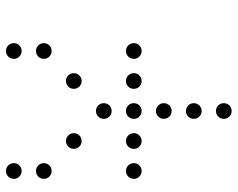

<svg xmlns="http://www.w3.org/2000/svg" viewBox="-96 -620 792 640"><g transform="rotate(-90 300.0 -300.0)"><path d="M49 -676Q39 -676 31.5 -668.5Q24 -661 24 -651V-649Q24 -639 31.5 -631.5Q39 -624 49 -624H51Q61 -624 68.5 -631.5Q76 -639 76 -649V-651Q76 -661 68.5 -668.5Q61 -676 51 -676ZM449 -676Q439 -676 431.5 -668.5Q424 -661 424 -651V-649Q424 -639 431.5 -631.5Q439 -624 449 -624H451Q461 -624 468.5 -631.5Q476 -639 476 -649V-651Q476 -661 468.5 -668.5Q461 -676 451 -676ZM49 -576Q39 -576 31.5 -568.5Q24 -561 24 -551V-549Q24 -539 31.5 -531.5Q39 -524 49 -524H51Q61 -524 68.5 -531.5Q76 -539 76 -549V-551Q76 -561 68.5 -568.5Q61 -576 51 -576ZM449 -576Q439 -576 431.5 -568.5Q424 -561 424 -551V-549Q424 -539 431.5 -531.5Q439 -524 449 -524H451Q461 -524 468.5 -531.5Q476 -539 476 -549V-551Q476 -561 468.5 -568.5Q461 -576 451 -576ZM149 -476Q139 -476 131.5 -468.5Q124 -461 124 -451V-449Q124 -439 131.5 -431.5Q139 -424 149 -424H151Q161 -424 168.5 -431.5Q176 -439 176 -449V-451Q176 -461 168.5 -468.5Q161 -476 151 -476ZM349 -476Q339 -476 331.5 -468.5Q324 -461 324 -451V-449Q324 -439 331.5 -431.5Q339 -424 349 -424H351Q361 -424 368.5 -431.5Q376 -439 376 -449V-451Q376 -461 368.5 -468.5Q361 -476 351 -476ZM249 -376Q239 -376 231.5 -368.5Q224 -361 224 -351V-349Q224 -339 231.5 -331.5Q239 -324 249 -324H251Q261 -324 268.5 -331.5Q276 -339 276 -349V-351Q276 -361 268.5 -368.5Q261 -376 251 -376ZM49 -276Q39 -276 31.5 -268.5Q24 -261 24 -251V-249Q24 -239 31.5 -231.5Q39 -224 49 -224H51Q61 -224 68.5 -231.5Q76 -239 76 -249V-251Q76 -261 68.5 -268.5Q61 -276 51 -276ZM149 -276Q139 -276 131.5 -268.5Q124 -261 124 -251V-249Q124 -239 131.5 -231.5Q139 -224 149 -224H151Q161 -224 168.5 -231.5Q176 -239 176 -249V-251Q176 -261 168.5 -268.5Q161 -276 151 -276ZM249 -276Q239 -276 231.5 -268.5Q224 -261 224 -251V-249Q224 -239 231.5 -231.5Q239 -224 249 -224H251Q261 -224 268.5 -231.5Q276 -239 276 -249V-251Q276 -261 268.5 -268.5Q261 -276 251 -276ZM349 -276Q339 -276 331.5 -268.5Q324 -261 324 -251V-249Q324 -239 331.5 -231.5Q339 -224 349 -224H351Q361 -224 368.5 -231.5Q376 -239 376 -249V-251Q376 -261 368.5 -268.5Q361 -276 351 -276ZM449 -276Q439 -276 431.5 -268.5Q424 -261 424 -251V-249Q424 -239 431.5 -231.5Q439 -224 449 -224H451Q461 -224 468.5 -231.5Q476 -239 476 -249V-251Q476 -261 468.5 -268.5Q461 -276 451 -276ZM249 -176Q239 -176 231.5 -168.5Q224 -161 224 -151V-149Q224 -139 231.5 -131.5Q239 -124 249 -124H251Q261 -124 268.5 -131.5Q276 -139 276 -149V-151Q276 -161 268.5 -168.5Q261 -176 251 -176ZM249 -76Q239 -76 231.5 -68.5Q224 -61 224 -51V-49Q224 -39 231.5 -31.5Q239 -24 249 -24H251Q261 -24 268.5 -31.5Q276 -39 276 -49V-51Q276 -61 268.5 -68.5Q261 -76 251 -76ZM249 24Q239 24 231.5 31.5Q224 39 224 49V51Q224 61 231.5 68.5Q239 76 249 76H251Q261 76 268.5 68.5Q276 61 276 51V49Q276 39 268.5 31.5Q261 24 251 24Z"/></g></svg>

Font: Doto Rounded
Style: Regular
Weight: 400
Monospace: yes
Version: Version 1.000